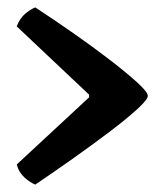

<svg xmlns="http://www.w3.org/2000/svg" viewBox="-20 -536 418 517"><path d="M75 -39Q62 -44 46.5 -57.5Q31 -71 25 -93L220 -274V-281L25 -465Q34 -488 49 -500Q64 -512 75 -516Q124 -484 177 -447Q230 -410 275.5 -375Q321 -340 349.5 -314Q378 -288 378 -278Q378 -268 349.5 -242Q321 -216 275.5 -181.5Q230 -147 177 -109.5Q124 -72 75 -39Z"/></svg>

Font: Texturina 72pt Black
Style: Regular
Weight: 900
Designer: Guillermo Torres Carreño
Foundry: Omnibus-Type
Version: Version 1.002; ttfautohint (v1.8.3)